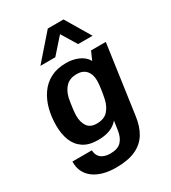

<svg xmlns="http://www.w3.org/2000/svg" viewBox="-223 -873 1047 1173"><g transform="rotate(-30 300.0 -286.5)"><path d="M243 186Q195 186 155 175Q115 164 86.5 142.5Q58 121 43.5 90.5Q29 60 30 20H167Q168 44 178.5 60.5Q189 77 209.5 85.5Q230 94 257 94Q309 94 334 67.5Q359 41 366 -8L375 -70Q350 -41 315 -28Q280 -15 232 -15Q169 -15 129.5 -41.5Q90 -68 72 -114Q54 -160 54 -220Q54 -280 68 -334Q82 -388 111.5 -430.5Q141 -473 187 -497Q233 -521 297 -521Q344 -521 383.5 -503.5Q423 -486 442 -452L468 -511H572L504 -30Q495 40 466 88Q437 136 383 161Q329 186 243 186ZM276 -106Q329 -106 355.5 -136.5Q382 -167 391 -209Q399 -246 403.5 -280Q408 -314 408 -333Q408 -378 385 -404Q362 -430 319 -430Q273 -430 245 -404Q217 -378 205 -329Q198 -292 194 -259.5Q190 -227 190 -210Q190 -165 210 -135.5Q230 -106 276 -106ZM153 -584 306 -759H417L521 -584H419L323 -742H398L258 -584Z"/></g></svg>

Font: Chivo Mono Medium SemiBold
Style: Italic
Weight: 600
Italic angle: -8.05°
Monospace: yes
Version: Version 1.008